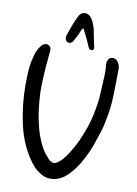

<svg xmlns="http://www.w3.org/2000/svg" viewBox="-105 -1097 811 1134"><g transform="rotate(10 300.0 -529.5)"><path d="M38 -545Q38 -586 39.5 -620.5Q41 -655 47 -689Q52 -712 58 -734Q64 -756 77 -776Q86 -793 99 -803Q107 -808 116 -809Q125 -810 132 -805Q141 -801 144 -793Q147 -785 147 -776Q145 -751 142.5 -727.5Q140 -704 138 -679Q136 -641 133.5 -602.5Q131 -564 132 -526Q134 -471 141 -417.5Q148 -364 162 -311Q169 -284 179.5 -257.5Q190 -231 203 -206Q212 -188 224 -172.5Q236 -157 249 -143Q254 -136 260 -134Q281 -117 303 -133Q318 -143 329.5 -155.5Q341 -168 351 -182Q394 -243 423 -316Q443 -363 456 -411.5Q469 -460 476 -511Q481 -539 482 -567Q483 -595 485 -623Q487 -656 488.5 -688.5Q490 -721 485 -754Q485 -764 489 -775Q496 -795 515 -796.5Q534 -798 545 -785Q553 -778 557 -767.5Q561 -757 563 -746V-739Q563 -658 560.5 -576.5Q558 -495 540 -415Q535 -388 527 -362.5Q519 -337 510 -311Q498 -270 480.5 -230.5Q463 -191 441 -154Q428 -132 412 -111.5Q396 -91 377 -73Q352 -49 322.5 -38Q293 -27 258 -32Q234 -37 218 -49Q193 -63 174.5 -84Q156 -105 140 -130Q112 -173 93 -220.5Q74 -268 63 -319Q50 -378 44 -435.5Q38 -493 38 -545ZM315 -939Q306 -928 301.5 -915Q297 -902 290 -889Q286 -882 282 -874Q278 -866 273 -858Q263 -836 242 -841Q224 -846 224 -871Q226 -883 230 -892Q239 -919 249 -946Q259 -973 272 -999Q277 -1011 286.5 -1019.5Q296 -1028 311 -1029Q325 -1029 336 -1021.5Q347 -1014 354 -1002Q362 -989 367.5 -975.5Q373 -962 377 -948Q382 -922 387 -896Q392 -870 398 -844Q398 -842 398.5 -840.5Q399 -839 399 -837Q402 -827 393 -822Q385 -818 377 -822Q371 -827 368 -832Q365 -837 363 -843Q354 -864 344.5 -884.5Q335 -905 324 -925Q322 -929 320.5 -933Q319 -937 315 -939Z"/></g></svg>

Font: Delicious Handrawn
Style: Regular
Weight: 400
Designer: Agung Rohmat
Foundry: Agung Rohmat
Version: Version 1.002; ttfautohint (v1.8.4.7-5d5b);gftools[0.9.27]